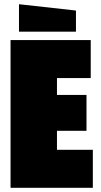

<svg xmlns="http://www.w3.org/2000/svg" viewBox="-20 -890 480 910"><path d="M30 0V-700H410V-520H250V-440H390V-270H250V-180H420V0ZM340 -740H70V-870L340 -840Z"/></svg>

Font: Tektur Condensed Black
Style: Regular
Weight: 900
Width: 3
Designer: Adam Jagosz
Foundry: Adam Jagosz
Version: Version 1.005;gftools[0.9.30]